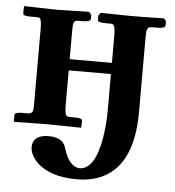

<svg xmlns="http://www.w3.org/2000/svg" viewBox="-48 -479 657 719"><g transform="rotate(5 280.5 -119.5)"><path d="M359.9 -77.1V-209H201.2V-78.1Q201.2 -40.5 210.9 -36.6Q214.8 -35.6 219.2 -35.2H240.2Q267.1 -35.2 267.1 -25.9V-4.9L266.1 1L137.2 -1Q120.6 -1 75.4 0Q30.3 1 14.2 1L13.2 -4.9V-25.9Q15.1 -34.7 40 -35.2H64.9Q79.6 -36.1 82 -49.3Q83 -57.6 83 -78.1V-355Q83 -391.6 74.7 -395.5Q70.3 -397 64.9 -397H40Q13.2 -397 13.2 -405.8V-428.2L14.2 -434.1L138.2 -431.2Q155.8 -431.6 198.2 -432.6Q240.7 -433.6 257.8 -434.1L267.1 -423.8V-407.2Q265.1 -397.5 240.2 -397H219.2Q205.1 -397 202.6 -383.8Q201.2 -374.5 201.2 -355V-251H359.9V-354Q359.9 -392.6 349.1 -396Q345.7 -397 341.8 -397H320.8Q293.9 -397 293.9 -405.8V-423.8L301.8 -434.1L414.1 -432.1Q464.4 -432.1 540 -434.1L547.9 -423.8V-407.2Q545.9 -397.5 521 -397H496.1Q481.4 -397 478.5 -382.3Q477.1 -372.6 477.1 -354V-77.1Q477.1 134.3 345.7 182.1Q310.1 194.8 267.1 194.8Q157.2 194.8 107.9 137.7Q88.4 113.8 87.9 89.8Q87.9 48.8 135.7 43.5Q142.1 43 147.9 43Q197.3 43 210.4 74.7Q211.9 78.6 212.9 82Q232.9 148.4 272 152.8Q332 152.8 352.5 25.4Q359.9 -22.5 359.9 -77.1Z"/></g></svg>

Font: Linux Libertine O
Style: Semibold
Weight: 700
Designer: Philipp H. Poll
Foundry: Philipp H. Poll
Version: Version 5.0.0